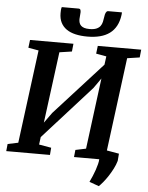

<svg xmlns="http://www.w3.org/2000/svg" viewBox="-70 -1033 973 1265"><g transform="rotate(5 416.0 -400.0)"><path d="M9.3 -47.4 78.6 -62 158.7 -679.2 90.3 -691.4 96.7 -743.2H383.8L378.4 -691.4L296.4 -679.2L234.9 -208.5L284.2 -276.9L599.6 -624L606.9 -679.2L538.6 -691.4L544.9 -743.2H832L826.7 -691.4L744.6 -679.2L664.6 -62L745.6 -47.9L741.7 0Q734.4 25.9 720.5 53Q706.5 80.1 690.7 104.2Q674.8 128.4 658.9 147.5Q643.1 166.5 631.8 176.8L568.4 153.8Q577.6 134.8 586.7 113.5Q595.7 92.3 602.8 71.5Q609.9 50.8 614.5 32.2Q619.1 13.7 619.6 0H452.6L457.5 -47.4L526.9 -62L587.4 -531.2L540.5 -464.4L222.7 -111.8L216.3 -62L297.4 -47.9L293.5 0H4.4ZM471.2 -798.3Q427.2 -798.3 392.1 -806.4Q356.9 -814.5 332.5 -831.5Q308.1 -848.6 294.9 -874.5Q281.7 -900.4 281.7 -936.5Q281.7 -946.3 282.2 -956.1Q282.7 -965.8 286.1 -977.1H398.4Q406.7 -977.1 409.7 -970.5Q412.6 -963.9 412.6 -954.6Q412.6 -943.4 410.9 -931.2Q409.2 -918.9 409.2 -908.2Q409.2 -895 412.6 -884.3Q416 -873.5 424.1 -865.7Q432.1 -857.9 445.8 -853.5Q459.5 -849.1 480 -849.1Q508.3 -849.1 525.4 -856.2Q542.5 -863.3 551.8 -875.5Q561 -887.7 564.7 -904.1Q568.4 -920.4 570.8 -938.5Q571.8 -945.8 573.2 -952.6Q574.7 -959.5 577.4 -964.8Q580.1 -970.2 583.7 -973.6Q587.4 -977.1 593.3 -977.1H684.1Q684.1 -973.1 683.8 -969Q683.6 -964.8 683.1 -960.9Q677.7 -918.5 661.1 -887.7Q644.5 -856.9 617.7 -837.2Q590.8 -817.4 554 -807.9Q517.1 -798.3 471.2 -798.3Z"/></g></svg>

Font: Merriweather Bold
Style: Italic
Weight: 700
Italic angle: -7°
Designer: Eben Sorkin ( eben@eyebytes.com )
Foundry: Eben Sorkin ( eben@eyebytes.com )
Version: Version 1.5; ttfautohint (v0.97) -l 13 -r 13 -G 200 -x 24 -f